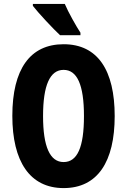

<svg xmlns="http://www.w3.org/2000/svg" viewBox="-20 -951 649 981"><path d="M311 -931H148V-921C174 -887 253 -802 287 -771H391V-784C371 -814 328 -890 311 -931ZM566 -358C566 -591 480 -725 305 -725C134 -725 43 -598 43 -359C43 -127 132 10 305 10C479 10 566 -125 566 -358ZM200 -358C200 -515 235 -594 305 -594C374 -594 409 -518 409 -358C409 -198 375 -123 305 -123C235 -123 200 -202 200 -358Z"/></svg>

Font: Noto Sans Gujarati UI ExtraCondensed ExtraBold
Style: Regular
Weight: 800
Width: 2
Designer: Jelle Bosma - Monotype Design Team, Universal Thirst
Foundry: Monotype Imaging Inc.
Version: Version 2.106